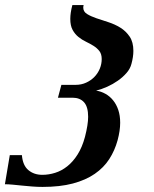

<svg xmlns="http://www.w3.org/2000/svg" viewBox="-66 -736 617 767"><path d="M273.4 -189Q286.1 -238.3 286.1 -269.5Q286.1 -309.1 269.8 -327.4Q253.4 -345.7 223.6 -345.7H165.5L179.2 -397H235.8Q258.8 -397 278.1 -405.8Q297.4 -414.6 311.3 -429Q325.2 -443.4 332.8 -461.9Q340.3 -480.5 340.3 -500Q340.3 -520 331.1 -532Q321.8 -543.9 307.9 -552.7Q293.9 -561.5 277.6 -569.3Q261.2 -577.1 247.3 -588.4Q233.4 -599.6 224.1 -616.5Q214.8 -633.3 214.8 -660.6Q214.8 -672.4 216.8 -686Q218.8 -699.7 223.1 -715.8H268.1Q266.6 -710 266.6 -705.6Q266.6 -689.5 281.5 -680.2Q296.4 -670.9 318.6 -663.3Q340.8 -655.8 366.7 -647.5Q392.6 -639.2 414.8 -625.5Q437 -611.8 451.9 -589.8Q466.8 -567.9 466.8 -532.7Q466.8 -508.8 459 -480.5Q454.1 -461.4 439.5 -444.6Q424.8 -427.7 405 -413.8Q385.3 -399.9 362.5 -389.6Q339.8 -379.4 317.9 -374Q337.4 -371.1 355 -361.3Q372.6 -351.6 385.7 -335.4Q398.9 -319.3 406.5 -296.9Q414.1 -274.4 414.1 -245.6Q414.1 -214.4 403.8 -175.8Q392.6 -134.8 370.6 -100.6Q348.6 -66.4 312.5 -41.5Q276.4 -16.6 224.9 -2.9Q173.3 10.7 104 10.7Q83 10.7 62.3 9Q41.5 7.3 22 5.4Q2.4 3.4 -15.1 1.7Q-32.7 0 -46.4 0L-26.9 -116.2H21.5Q24.9 -75.2 47.4 -56.4Q69.8 -37.6 103 -37.6Q128.9 -37.6 154.5 -45.7Q180.2 -53.7 202.9 -71.8Q225.6 -89.8 243.9 -118.7Q262.2 -147.5 273.4 -189Z"/></svg>

Font: Arian AMU Serif
Style: Bold Italic
Weight: 700
Italic angle: -15°
Designer: Ruben Hakobyan (Tarumian)
Foundry: Ruben Hakobyan (Tarumian)
Version: Version 1.002